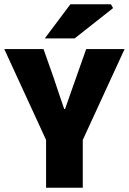

<svg xmlns="http://www.w3.org/2000/svg" viewBox="-30 -880 604 900"><path d="M186 0V-224L-10 -650H174L222 -514Q234 -477 246 -442Q258 -407 271 -369H275Q288 -407 300.5 -442Q313 -477 326 -514L374 -650H554L358 -224V0ZM180 -700 300 -860H490L500 -842L320 -700Z"/></svg>

Font: Source Sans 3 ExtraLight Black
Style: Regular
Weight: 900
Version: Version 3.052;hotconv 1.1.0;makeotfexe 2.6.0